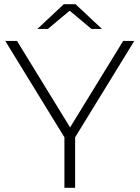

<svg xmlns="http://www.w3.org/2000/svg" viewBox="-20 -895 665 915"><path d="M287 0V-254L299 -221L5 -700H61L328 -265H300L567 -700H620L326 -221L338 -254V0ZM158 -757 284 -875H340L466 -757H416L294 -859H330L208 -757Z"/></svg>

Font: Modern
Style: Regular
Weight: 300
Designer: Julieta Ulanovsky
Foundry: Julieta Ulanovsky
Version: Version 8.000